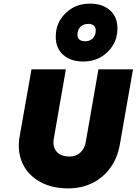

<svg xmlns="http://www.w3.org/2000/svg" viewBox="-20 -1033 755 1061"><path d="M629 -876Q629 -824 604 -782.5Q579 -741 536.5 -717Q494 -693 441 -693Q370 -693 329 -730Q288 -767 288 -830Q288 -882 313 -923.5Q338 -965 380.5 -989Q423 -1013 476 -1013Q547 -1013 588 -976Q629 -939 629 -876ZM408 -842Q408 -805 451 -805Q477 -805 493 -821.5Q509 -838 509 -864Q509 -901 467 -901Q441 -901 424.5 -884.5Q408 -868 408 -842ZM154 -650H344L277 -265Q270 -222 293 -195Q316 -168 365 -168Q400 -168 424 -190Q448 -212 454 -249L524 -650H715L642 -233Q629 -160 589.5 -105.5Q550 -51 490.5 -21.5Q431 8 357 8Q265 8 199 -29.5Q133 -67 103.5 -132.5Q74 -198 89 -282Z"/></svg>

Font: Overused Grotesk Black
Style: Italic
Weight: 900
Italic angle: -10°
Version: Version 0.003